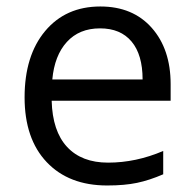

<svg xmlns="http://www.w3.org/2000/svg" viewBox="-20 -565 601 595"><path d="M312 9.8Q193.4 9.8 124.8 -62.5Q56.2 -134.8 56.2 -263.2Q56.2 -392.6 119.9 -468.8Q183.6 -544.9 291 -544.9Q391.6 -544.9 450.2 -478.8Q508.8 -412.6 508.8 -304.2V-252.9H140.1Q142.6 -158.7 187.7 -109.9Q232.9 -61 314.9 -61Q401.4 -61 485.8 -97.2V-24.9Q442.9 -6.3 404.5 1.7Q366.2 9.8 312 9.8ZM290 -477.1Q225.6 -477.1 187.3 -435.1Q148.9 -393.1 142.1 -318.8H421.9Q421.9 -395.5 387.7 -436.3Q353.5 -477.1 290 -477.1Z"/></svg>

Font: f04975060
Style: Regular
Weight: 400
Foundry: Ascender Corporation
Version: Version 1.10